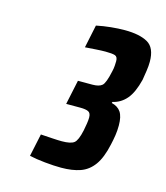

<svg xmlns="http://www.w3.org/2000/svg" viewBox="-70 -861 431 500"><g transform="rotate(15 145.5 -610.5)"><path d="M139 -416Q120 -416 95 -418.5Q70 -421 53 -425L66 -486Q82 -485 97.5 -484Q113 -483 123 -483Q147 -483 156 -490Q165 -497 171 -525Q173 -535 174.5 -544.5Q176 -554 176 -561Q176 -573 169 -576.5Q162 -580 147 -580H109L123 -646H162Q180 -646 188 -653Q196 -660 203 -693Q205 -701 205.5 -709Q206 -717 206 -721Q206 -733 198.5 -735.5Q191 -738 173 -738Q162 -738 147 -737Q132 -736 118 -735L131 -797Q150 -801 170 -803Q190 -805 207 -805Q247 -805 269 -792.5Q291 -780 291 -742Q291 -731 289 -717.5Q287 -704 285 -692Q276 -656 261 -638.5Q246 -621 224 -616L223 -613Q240 -609 248 -597Q256 -585 256 -561Q256 -547 254 -534Q252 -521 249 -508Q241 -471 226.5 -451Q212 -431 190.5 -423.5Q169 -416 139 -416Z"/></g></svg>

Font: Saira ExtraCondensed ExtraBold
Style: Italic
Weight: 800
Width: 2
Italic angle: -12°
Designer: Hector Gatti with collaboration of the Omnibus-Type team
Foundry: Omnibus-Type
Version: Version 1.101